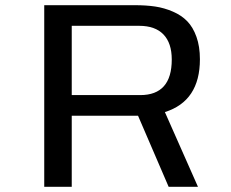

<svg xmlns="http://www.w3.org/2000/svg" viewBox="-20 -720 890 740"><path d="M510 -274H256.5V0H150.5V-700H500Q543.5 -700 578.5 -694.8Q613.5 -689.5 646.5 -675.2Q679.5 -661 701.8 -638Q724 -615 737.2 -578Q750.5 -541 750.5 -491.5Q750.5 -330.5 615.5 -288L743 0H630L512 -274ZM256.5 -620.5V-353.5H520.5Q642 -353.5 642 -490.5Q642 -554 610 -587.2Q578 -620.5 516.5 -620.5Z"/></svg>

Font: League Mono Wide
Style: Regular
Weight: 400
Width: 8
Designer: Tyler Finck
Foundry: The League of Moveable Type / Tyler Finck
Version: Version 2.210